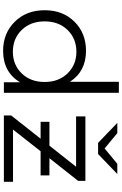

<svg xmlns="http://www.w3.org/2000/svg" viewBox="206 -988 787 1239"><g transform="rotate(90 599.5 -368.5)"><path d="M508 -426V-742H579V0H511V-104Q445 5 308 5Q195 5 120.5 -70Q46 -145 46 -263Q46 -381 120 -455.5Q194 -530 308 -530Q441 -530 508 -426ZM974 -608H902L773 -732H839L938 -650L1037 -732H1103ZM816 -59H1153V0H725V-47L875 -237H766V-294H920L1056 -466H731V-526H1147V-479L1001 -294H1112V-237H956ZM314 -58Q398 -58 453.5 -115Q509 -172 509 -263Q509 -354 453.5 -411Q398 -468 314 -468Q229 -468 173.5 -411Q118 -354 118 -263Q118 -172 173.5 -115Q229 -58 314 -58Z"/></g></svg>

Font: Montserrat Alternates
Style: Regular
Weight: 400
Designer: Julieta Ulanovsky
Foundry: Julieta Ulanovsky
Version: Version 7.200;PS 007.200;hotconv 1.0.88;makeotf.lib2.5.64775